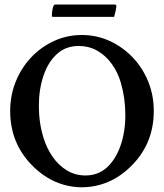

<svg xmlns="http://www.w3.org/2000/svg" viewBox="-20 -804 717 837"><path d="M116.2 -86.9Q24.4 -182.6 24.4 -320.3Q24.4 -388.7 48.8 -448.7Q73.2 -508.8 116.2 -554.2Q159.2 -599.6 215.8 -625.5Q272.5 -651.4 336.9 -651.4Q401.4 -651.4 458 -625.5Q514.6 -599.6 558.1 -554.2Q601.6 -508.8 626 -448.7Q650.4 -388.7 650.4 -320.3Q650.4 -182.6 558.6 -86.9Q495.1 -20.5 416 1.5Q336.9 23.4 258.3 1.5Q179.7 -20.5 116.2 -86.9ZM352.5 -39.1Q408.2 -39.1 446.8 -74.7Q485.4 -110.4 505.9 -170.4Q526.4 -230.5 526.4 -301.8Q526.4 -376 506.8 -443.4Q494.1 -487.3 468.3 -523.9Q442.4 -560.5 405.8 -582Q369.1 -603.5 322.3 -603.5Q266.6 -603.5 228 -568.4Q189.5 -533.2 169.4 -473.6Q149.4 -414.1 149.4 -341.8Q149.4 -268.6 169.9 -202.1Q183.6 -158.2 209 -121.1Q234.4 -84 271 -61.5Q307.6 -39.1 352.5 -39.1ZM211.9 -730.5Q206.1 -730.5 206.1 -734.4Q206.1 -753.9 210 -768.6Q213.9 -784.2 219.7 -784.2H481.4Q487.3 -784.2 487.3 -776.4Q485.4 -756.8 477.5 -730.5Z"/></svg>

Font: Crimson Text SemiBold
Style: Regular
Weight: 600
Designer: Sebastian Kosch
Foundry: Sebastian Kosch
Version: Version 1.100; ttfautohint (v1.8.4)